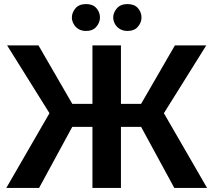

<svg xmlns="http://www.w3.org/2000/svg" viewBox="-20 -923 1048 943"><path d="M836 0 673 -300H476L471 -413H673L839 -700H993L785 -367L997 0ZM11 0 223 -367 15 -700H169L335 -413H537L532 -300H335L172 0ZM434 0V-700H574V0ZM333 -837Q333 -861 350.5 -882Q368 -903 403 -903Q436 -903 453.5 -883Q471 -863 471 -837Q471 -813 453.5 -792Q436 -771 403 -771Q380 -771 364.5 -781Q349 -791 341 -806.5Q333 -822 333 -837ZM536 -837Q536 -861 554 -882Q572 -903 606 -903Q640 -903 657.5 -883Q675 -863 675 -837Q675 -813 657.5 -792Q640 -771 606 -771Q584 -771 568 -781Q552 -791 544 -806.5Q536 -822 536 -837Z"/></svg>

Font: Moderustic SemiBold
Style: Regular
Weight: 600
Designer: Tural Alisoy
Foundry: TAFT Foundry
Version: Version 2.120